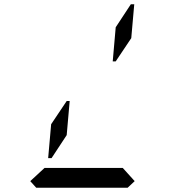

<svg xmlns="http://www.w3.org/2000/svg" viewBox="-20 -881 856 901"><path d="M307 -407 293 -247 222 -139H206L220 -298L293 -407ZM612 -31 579 0H150L122 -31L189 -93H191H326H419H554H556ZM594 -861H610L596 -702L523 -593H509L523 -753Z"/></svg>

Font: DSEG14 Classic Mini
Style: Italic
Weight: 400
Italic angle: -5°
Designer: Keshikan(Twitter:@keshinomi_88pro)
Version: Version 0.46